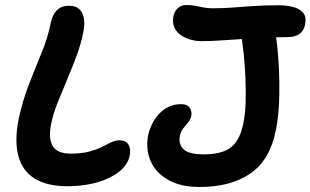

<svg xmlns="http://www.w3.org/2000/svg" viewBox="-20 -733 1237 765"><path d="M249 9Q168 9 119 -21Q70 -51 53.5 -110.5Q37 -170 54 -257Q70 -332 95.5 -397.5Q121 -463 146 -523.5Q171 -584 182 -641Q188 -672 205.5 -691Q223 -710 256 -710Q282 -710 296.5 -696Q311 -682 314.5 -658Q318 -634 312 -606Q303 -558 284.5 -509Q266 -460 246 -412.5Q226 -365 208.5 -321Q191 -277 184 -240Q172 -183 189.5 -152Q207 -121 262 -121Q306 -121 335.5 -129Q365 -137 385 -147Q405 -157 422 -165.5Q439 -174 457 -174Q482 -174 492 -156.5Q502 -139 497 -114Q493 -91 476.5 -70.5Q460 -50 433 -34Q395 -12 348 -1.5Q301 9 249 9ZM775 12Q700 12 650.5 -16Q601 -44 580.5 -90.5Q560 -137 570 -193Q575 -217 586 -239Q597 -261 613.5 -279Q630 -297 652 -307.5Q674 -318 702 -318Q726 -318 736 -303.5Q746 -289 742 -271Q739 -256 729.5 -245Q720 -234 710 -221.5Q700 -209 697 -192Q690 -160 710.5 -139Q731 -118 792 -118Q867 -118 902 -147.5Q937 -177 949 -240Q957 -275 958.5 -322Q960 -369 958 -421Q956 -473 950.5 -522.5Q945 -572 938 -612Q935 -637 947.5 -656.5Q960 -676 983 -676Q1027 -675 1048.5 -660Q1070 -645 1077 -603Q1084 -564 1088 -513Q1092 -462 1093 -407.5Q1094 -353 1090.5 -302.5Q1087 -252 1079 -214Q1056 -96 978 -42Q900 12 775 12ZM783 -569Q763 -569 741.5 -574.5Q720 -580 702 -592Q684 -604 675 -623Q666 -642 671 -669Q676 -689 689 -701Q702 -713 722 -713Q742 -713 758 -710Q774 -707 790 -703.5Q806 -700 827 -700Q869 -700 907.5 -703Q946 -706 989.5 -709Q1033 -712 1093 -712Q1120 -712 1146.5 -705.5Q1173 -699 1187.5 -682.5Q1202 -666 1195 -633Q1185 -585 1124 -585Q1059 -585 995.5 -581Q932 -577 877.5 -573Q823 -569 783 -569Z"/></svg>

Font: Shantell Sans SemiBold
Style: Italic
Weight: 600
Italic angle: -11°
Designer: Stephen Nixon, Anya Danilova, Shantell Martin
Foundry: Arrow Type
Version: Version 1.011;[c5ecc13dd]